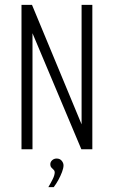

<svg xmlns="http://www.w3.org/2000/svg" viewBox="-20 -611 466 786"><path d="M68 0V-591H111L314 -102V-591H358V0H313L113 -475V0ZM178 155Q188 138 196 122Q204 106 204 94Q204 88 199.5 84Q195 80 190.5 75Q186 70 186 61Q186 52 193.5 45Q201 38 212 38Q225 38 232.5 47Q240 56 240 66Q240 77 234 93Q228 109 219 125.5Q210 142 200 155Z"/></svg>

Font: Alumni Sans Thin Light
Style: Regular
Weight: 300
Version: Version 1.018